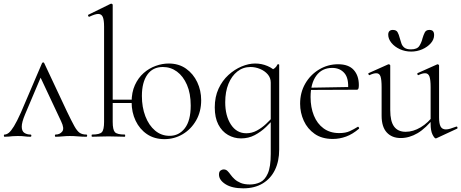

<svg xmlns="http://www.w3.org/2000/svg" viewBox="-20 -745 2513 1046"><path d="M5 0Q1 0 1 -6Q1 -12 5 -12Q16 -12 28 -21.5Q40 -31 56 -57Q72 -83 94 -132L209 -401Q211 -405 215.5 -405Q220 -405 221 -401L345 -137Q370 -85 385 -58Q400 -31 414 -21.5Q428 -12 450 -12Q455 -12 455 -6Q455 0 450 0Q428 0 405 -2Q382 -4 360 -4Q342 -4 321 -2Q300 0 283 0Q279 0 279 -6Q279 -12 283 -12Q306 -12 319 -28.5Q332 -45 313 -84L196 -333L214 -352L117 -123Q98 -78 98.5 -54Q99 -30 113 -21Q127 -12 146 -12Q151 -12 151 -6Q151 0 146 0Q128 0 114.5 -2Q101 -4 77 -4Q59 -4 48.5 -3Q38 -2 29 -1Q20 0 5 0Z M581 -184V-202H723V-184ZM876 13Q821 13 781 -14Q741 -41 719 -87Q697 -133 697 -189Q697 -242 715 -281.5Q733 -321 762.5 -347Q792 -373 828 -386Q864 -399 899 -399Q954 -399 993.5 -371Q1033 -343 1054.5 -297.5Q1076 -252 1076 -199Q1076 -137 1048.5 -89Q1021 -41 975.5 -14Q930 13 876 13ZM904 -5Q955 -5 987 -46.5Q1019 -88 1019 -170Q1019 -236 998.5 -283Q978 -330 944 -355Q910 -380 867 -380Q812 -380 782.5 -338Q753 -296 753 -222Q753 -161 772 -111.5Q791 -62 825 -33.5Q859 -5 904 -5ZM482 0Q479 0 479 -6Q479 -12 482 -12Q523 -12 535 -25Q547 -38 547 -81V-600Q547 -636 540 -652.5Q533 -669 515 -669Q499 -669 467 -654Q463 -652 460.5 -658Q458 -664 462 -665L582 -724Q585 -725 587 -725Q589 -725 591.5 -723Q594 -721 594 -718V-81Q594 -38 606 -25Q618 -12 660 -12Q662 -12 662 -6Q662 0 660 0Q642 0 619.5 -1Q597 -2 571 -2Q546 -2 522.5 -1Q499 0 482 0Z M1305 281Q1244 281 1208.5 258.5Q1173 236 1173 206Q1173 190 1181.5 184Q1190 178 1198 178Q1211 178 1219.5 186.5Q1228 195 1236.5 207Q1245 219 1258 231Q1271 243 1291 251.5Q1311 260 1342 260Q1371 260 1397 248Q1423 236 1439 200Q1455 164 1455 94V-361Q1469 -368 1477 -374Q1485 -380 1492 -394Q1493 -396 1497 -395Q1501 -394 1501 -392V70Q1501 133 1478 180.5Q1455 228 1411 254.5Q1367 281 1305 281ZM1293 9Q1255 9 1222 -10Q1189 -29 1169.5 -66.5Q1150 -104 1150 -160Q1150 -217 1170.5 -261.5Q1191 -306 1224.5 -336.5Q1258 -367 1296.5 -383Q1335 -399 1370 -399Q1405 -399 1437 -385.5Q1469 -372 1487 -349L1455 -295Q1455 -321 1438.5 -340Q1422 -359 1396.5 -369.5Q1371 -380 1345 -380Q1304 -380 1273 -355.5Q1242 -331 1224.5 -288Q1207 -245 1207 -188Q1207 -114 1238 -66.5Q1269 -19 1322 -19Q1352 -19 1379 -33.5Q1406 -48 1429 -69.5Q1452 -91 1471 -113L1479 -106Q1457 -80 1429.5 -53.5Q1402 -27 1368 -9Q1334 9 1293 9Z M1793 12Q1734 12 1694.5 -15.5Q1655 -43 1635 -87Q1615 -131 1615 -180Q1615 -241 1643 -289.5Q1671 -338 1718.5 -366.5Q1766 -395 1822 -395Q1879 -395 1907 -364Q1935 -333 1935 -281Q1935 -268 1932.5 -262Q1930 -256 1923 -256H1876Q1881 -318 1856.5 -346.5Q1832 -375 1790 -375Q1734 -375 1703 -332.5Q1672 -290 1672 -216Q1672 -160 1690 -115.5Q1708 -71 1743 -45.5Q1778 -20 1828 -20Q1863 -20 1885.5 -30.5Q1908 -41 1929 -54Q1931 -56 1934.5 -51.5Q1938 -47 1936 -44Q1901 -14 1865.5 -1Q1830 12 1793 12ZM1659 -255 1658 -267 1886 -271V-256Z M2163 7Q2115 7 2087 -23.5Q2059 -54 2059 -115V-270Q2059 -311 2053 -328.5Q2047 -346 2030 -346Q2015 -346 1994 -336Q1990 -334 1987.5 -340Q1985 -346 1989 -347L2094 -394Q2096 -395 2098 -395Q2100 -395 2103 -393Q2106 -391 2106 -388V-145Q2106 -84 2127 -55.5Q2148 -27 2190 -27Q2231 -27 2272 -51.5Q2313 -76 2344 -119L2349 -108Q2300 -46 2255 -19.5Q2210 7 2163 7ZM2372 -388V-105Q2372 -71 2380.5 -55.5Q2389 -40 2409 -40Q2420 -40 2433 -44Q2446 -48 2465 -55Q2470 -57 2472 -51.5Q2474 -46 2470 -44L2358 8Q2356 9 2354 9Q2347 9 2336.5 -11.5Q2326 -32 2326 -71V-270Q2326 -311 2319.5 -328.5Q2313 -346 2296 -346Q2281 -346 2260 -336Q2256 -334 2254 -340Q2252 -346 2256 -347L2361 -394Q2363 -395 2364 -395Q2366 -395 2369 -393Q2372 -391 2372 -388ZM2219 -476Q2253 -476 2265 -495.5Q2277 -515 2282 -537Q2287 -554 2294 -568Q2301 -582 2319 -582Q2333 -582 2339 -575Q2345 -568 2345 -554Q2345 -530 2327 -509.5Q2309 -489 2280.5 -476.5Q2252 -464 2220 -464Q2187 -464 2158.5 -477Q2130 -490 2112.5 -511.5Q2095 -533 2095 -556Q2095 -569 2101.5 -575.5Q2108 -582 2120 -582Q2139 -582 2146 -569.5Q2153 -557 2158 -537Q2162 -524 2166.5 -509.5Q2171 -495 2183 -485.5Q2195 -476 2219 -476Z"/></svg>

Font: Cormorant Infant Light
Style: Regular
Weight: 300
Designer: Christian Thalmann (Catharsis Fonts)
Foundry: Catharsis Fonts
Version: Version 4.001